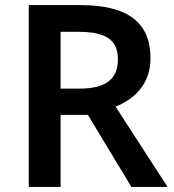

<svg xmlns="http://www.w3.org/2000/svg" viewBox="-20 -734 684 754"><path d="M296 -714H93V0H218V-283H325L496 0H638L434 -315C504 -344 571 -400 571 -505C571 -645 483 -714 296 -714ZM288 -609C394 -609 443 -579 443 -501C443 -425 398 -386 292 -386H218V-609Z"/></svg>

Font: Noto Sans New Tai Lue Semibold
Style: Regular
Weight: 600
Designer: Monotype Design Team
Foundry: Monotype Imaging Inc.
Version: Version 2.004